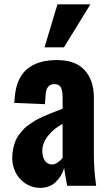

<svg xmlns="http://www.w3.org/2000/svg" viewBox="-20 -868 506 897"><path d="M188 -647 248.5 -847.7H402.3L278.8 -647ZM223.1 -99.6Q236.3 -99.6 250.2 -109.4Q264.2 -119.1 272.5 -130.9V-289.1Q231.9 -268.1 204.8 -234.1Q177.7 -200.2 177.7 -163.6Q177.7 -134.3 189.9 -116.9Q202.1 -99.6 223.1 -99.6ZM167 9.8Q127.9 9.3 97.4 -11.7Q66.9 -32.7 52 -64Q37.1 -95.2 37.1 -129.9Q37.1 -152.3 41.5 -172.9Q45.9 -193.4 52.2 -209.5Q58.6 -225.6 70.3 -240.5Q82 -255.4 92.3 -266.4Q102.5 -277.3 119.4 -288.6Q136.2 -299.8 148.4 -306.9Q160.6 -314 180.2 -322.8Q199.7 -331.5 211.2 -336.2Q222.7 -340.8 242.9 -348.6Q263.2 -356.4 272.5 -359.9V-413.1Q272.5 -444.3 264.4 -459.7Q256.3 -475.1 233.4 -475.1Q194.8 -475.1 192.9 -420.9L189.9 -381.3L46.9 -387.2Q46.9 -397 48.3 -407.2Q54.7 -500 104.5 -543.7Q154.3 -587.4 246.6 -587.4Q332 -587.4 375.2 -540.5Q418.5 -493.7 418.5 -412.1V-145Q418.5 -78.6 429.2 0H293.9Q281.7 -64 279.8 -83Q268.1 -43.5 239.5 -16.8Q210.9 9.8 167 9.8Z"/></svg>

Font: Oswald
Style: DemiBold
Weight: 600
Designer: Vernon Adams
Foundry: Vernon Adams
Version: 3.0; ttfautohint (v0.95) -l 8 -r 50 -G 200 -x 0 -w "G" -W -c